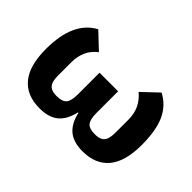

<svg xmlns="http://www.w3.org/2000/svg" viewBox="-91 -803 1081 1081"><g transform="rotate(45 450.0 -262.5)"><path d="M519 -197Q519 -145 535.5 -125Q552 -105 596 -105Q626 -105 642.5 -114Q659 -123 666 -142.5Q673 -162 673 -197V-299Q673 -390 603 -448L697 -537Q764 -502 795.5 -433.5Q827 -365 827 -249Q827 -118 773 -53Q719 12 616 12Q543 12 502.5 -22Q462 -56 447 -125H443Q428 -56 387.5 -22Q347 12 274 12Q171 12 117 -53Q63 -118 63 -249Q63 -360 95.5 -431Q128 -502 193 -537L287 -448Q251 -421 234 -383Q217 -345 217 -299V-197Q217 -162 224 -142.5Q231 -123 247.5 -114Q264 -105 294 -105Q338 -105 354.5 -125Q371 -145 371 -197V-369H519Z"/></g></svg>

Font: iA Writer Duo V
Style: Regular
Weight: 400
Designer: Mike Abbink, Paul van der Laan, Pieter van Rosmalen, Oliver Reichenstein
Foundry: Information Architects Inc.
Version: Version 2.000